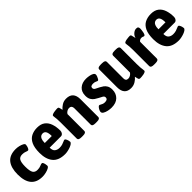

<svg xmlns="http://www.w3.org/2000/svg" viewBox="245 -1600 2677 2677"><g transform="rotate(-45 1583.5 -261.5)"><path d="M262 8Q37 8 37 -260Q37 -393 93 -462Q149 -531 267 -531Q299 -531 333 -523Q367 -515 390 -502Q413 -489 413 -473Q413 -462 408 -443.5Q403 -425 394.5 -409.5Q386 -394 376 -394Q362 -394 339 -404Q316 -414 279 -414Q230 -414 209.5 -380Q189 -346 189 -262Q189 -177 209.5 -143Q230 -109 279 -109Q318 -109 344.5 -121Q371 -133 386 -133Q396 -133 403 -118Q410 -103 413.5 -84Q417 -65 417 -54Q417 -37 392 -23Q367 -9 331 -0.5Q295 8 262 8Z M708 8Q581 8 523 -62.5Q465 -133 465 -258Q465 -359 493.5 -419Q522 -479 573 -505Q624 -531 690 -531Q763 -531 807 -497.5Q851 -464 871 -405Q891 -346 891 -271Q891 -246 876 -227.5Q861 -209 840 -209H617Q617 -153 645 -131Q673 -109 715 -109Q747 -109 772 -117Q797 -125 814.5 -133.5Q832 -142 841 -142Q851 -142 859.5 -127Q868 -112 873 -94Q878 -76 878 -66Q878 -50 859.5 -36.5Q841 -23 813.5 -13Q786 -3 757.5 2.5Q729 8 708 8ZM615 -303H753Q753 -363 737 -391Q721 -419 687 -419Q670 -419 653.5 -410Q637 -401 626 -375.5Q615 -350 615 -303Z M1035 2Q1003 2 988.5 -6.5Q974 -15 974 -31V-349Q974 -393 971.5 -419.5Q969 -446 966.5 -461Q964 -476 964 -487Q964 -498 978.5 -505Q993 -512 1013.5 -515.5Q1034 -519 1052.5 -520.5Q1071 -522 1079 -522Q1097 -522 1103 -509Q1109 -496 1117 -455Q1139 -483 1176.5 -507Q1214 -531 1262 -531Q1399 -531 1399 -381V-31Q1399 -15 1384.5 -6.5Q1370 2 1338 2H1310Q1277 2 1263 -6.5Q1249 -15 1249 -31V-355Q1249 -380 1237 -394.5Q1225 -409 1197 -409Q1177 -409 1156 -396.5Q1135 -384 1124 -364V-31Q1124 -15 1109.5 -6.5Q1095 2 1063 2Z M1624 8Q1590 8 1554.5 0Q1519 -8 1495 -22.5Q1471 -37 1471 -59Q1471 -72 1480 -91Q1489 -110 1501.5 -124.5Q1514 -139 1524 -139Q1531 -139 1542.5 -132Q1554 -125 1571 -118Q1588 -111 1610 -111Q1666 -111 1666 -151Q1666 -175 1643 -188Q1620 -201 1588 -217Q1565 -229 1540 -245.5Q1515 -262 1497.5 -291.5Q1480 -321 1480 -369Q1480 -446 1528 -488.5Q1576 -531 1654 -531Q1680 -531 1713 -525.5Q1746 -520 1770 -507Q1794 -494 1794 -473Q1794 -462 1787 -442.5Q1780 -423 1770.5 -408Q1761 -393 1752 -393Q1744 -393 1724.5 -403Q1705 -413 1675 -413Q1651 -413 1637.5 -404.5Q1624 -396 1624 -377Q1624 -352 1649 -339.5Q1674 -327 1707 -310Q1729 -299 1753 -282Q1777 -265 1793 -236.5Q1809 -208 1809 -162Q1809 -87 1761 -39.5Q1713 8 1624 8Z M2009 8Q1877 8 1877 -140V-492Q1877 -508 1891 -516.5Q1905 -525 1938 -525H1966Q1998 -525 2012.5 -516.5Q2027 -508 2027 -492V-165Q2027 -141 2037.5 -127.5Q2048 -114 2075 -114Q2096 -114 2117 -126.5Q2138 -139 2150 -159V-492Q2150 -508 2164.5 -516.5Q2179 -525 2211 -525H2239Q2271 -525 2285.5 -516.5Q2300 -508 2300 -492V-174Q2300 -130 2302.5 -104Q2305 -78 2307.5 -62.5Q2310 -47 2310 -36Q2310 -24 2295.5 -17Q2281 -10 2260.5 -6Q2240 -2 2221.5 -1Q2203 0 2195 0Q2177 0 2171 -13Q2165 -26 2157 -68Q2135 -40 2096.5 -16Q2058 8 2009 8Z M2464 2Q2432 2 2417.5 -6.5Q2403 -15 2403 -31V-349Q2403 -393 2400.5 -419.5Q2398 -446 2395.5 -461Q2393 -476 2393 -487Q2393 -498 2407 -505Q2421 -512 2441 -515.5Q2461 -519 2479 -520.5Q2497 -522 2505 -522Q2524 -522 2529.5 -507.5Q2535 -493 2545 -444Q2555 -482 2584.5 -506.5Q2614 -531 2643 -531Q2669 -531 2677 -520Q2685 -509 2685 -487Q2685 -479 2683 -461Q2681 -443 2677 -423.5Q2673 -404 2666.5 -390.5Q2660 -377 2650 -377Q2641 -377 2630.5 -382.5Q2620 -388 2604 -388Q2571 -388 2553 -361V-31Q2553 -15 2538.5 -6.5Q2524 2 2492 2Z M2950 8Q2823 8 2765 -62.5Q2707 -133 2707 -258Q2707 -359 2735.5 -419Q2764 -479 2815 -505Q2866 -531 2932 -531Q3005 -531 3049 -497.5Q3093 -464 3113 -405Q3133 -346 3133 -271Q3133 -246 3118 -227.5Q3103 -209 3082 -209H2859Q2859 -153 2887 -131Q2915 -109 2957 -109Q2989 -109 3014 -117Q3039 -125 3056.5 -133.5Q3074 -142 3083 -142Q3093 -142 3101.5 -127Q3110 -112 3115 -94Q3120 -76 3120 -66Q3120 -50 3101.5 -36.5Q3083 -23 3055.5 -13Q3028 -3 2999.5 2.5Q2971 8 2950 8ZM2857 -303H2995Q2995 -363 2979 -391Q2963 -419 2929 -419Q2912 -419 2895.5 -410Q2879 -401 2868 -375.5Q2857 -350 2857 -303Z"/></g></svg>

Font: Asap Semi Condensed
Style: Bold
Weight: 700
Width: 4
Designer: Pablo Cosgaya
Foundry: Omnibus-Type
Version: Version 3.001; ttfautohint (v1.8.4.7-5d5b)